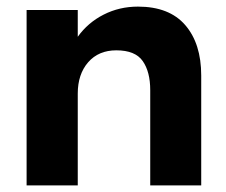

<svg xmlns="http://www.w3.org/2000/svg" viewBox="-20 -561 685 581"><path d="M60.5 0V-530.8H215.3V-449.7Q246.1 -492.7 293.7 -516.8Q341.3 -541 397.5 -541Q492.2 -541 540.5 -485.1Q588.9 -429.2 588.9 -332.5V0H434.6V-288.1Q434.6 -343.8 411.9 -376.2Q389.2 -408.7 332 -408.7Q278.3 -408.7 246.8 -372.6Q215.3 -336.4 215.3 -277.8V0Z"/></svg>

Font: Epilogue
Style: Bold
Weight: 700
Designer: Tyler Finck
Foundry: Etcetera Type Co
Version: Version 2.112